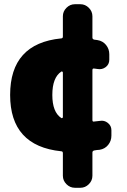

<svg xmlns="http://www.w3.org/2000/svg" viewBox="-20 -710 601 910"><path d="M278 -155V-366Q278 -369 275.5 -370.5Q273 -372 271 -371Q228 -343 228 -260Q228 -179 270 -151Q272 -149 275 -150.5Q278 -152 278 -155ZM453 -137Q474 -141 491 -127.5Q508 -114 508 -93V-67Q508 -42 492.5 -23Q477 -4 452 0Q448 0 439.5 1Q431 2 427 3Q418 5 418 13V123Q418 146 401 163Q384 180 361 180H335Q312 180 295 163Q278 146 278 123V16Q278 7 270 7Q28 -18 28 -260Q28 -504 270 -528Q278 -528 278 -537V-633Q278 -656 295 -673Q312 -690 335 -690H361Q384 -690 401 -673Q418 -656 418 -633V-532Q418 -524 427 -522Q430 -522 435 -521Q440 -520 442 -520Q467 -516 482.5 -497Q498 -478 498 -453V-427Q498 -405 481 -392Q464 -379 442 -383Q440 -384 435 -384Q430 -384 427 -385Q418 -387 418 -378V-141Q418 -132 426 -134Z"/></svg>

Font: Rounded Mplus 1c Black
Style: Regular
Weight: 900
Version: Version 1.059.20150529